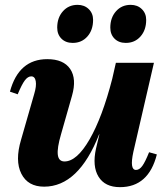

<svg xmlns="http://www.w3.org/2000/svg" viewBox="-20 -755 689 792"><path d="M162 15Q95 15 68 -38.5Q41 -92 67 -179L121 -367Q131 -400 127.5 -420Q124 -440 109 -440Q95 -440 82.5 -423.5Q70 -407 53 -366L21 -377Q57 -511 175 -511Q242 -511 269.5 -470.5Q297 -430 277 -360L232 -202Q215 -144 218.5 -116.5Q222 -89 246 -89Q297 -89 349.5 -180Q402 -271 443 -430L458 -496H615L530 -128Q514 -54 541 -54Q555 -54 567 -70.5Q579 -87 595 -127L627 -118Q593 17 475 17Q413 17 386.5 -26Q360 -69 376 -142L390 -201H389Q304 15 162 15ZM499 -578Q470 -578 452.5 -595.5Q435 -613 435 -641Q435 -682 458.5 -708.5Q482 -735 519 -735Q547 -735 565 -717.5Q583 -700 583 -673Q583 -631 559.5 -604.5Q536 -578 499 -578ZM280 -578Q251 -578 233.5 -595.5Q216 -613 216 -641Q216 -682 239.5 -708.5Q263 -735 300 -735Q328 -735 346 -717.5Q364 -700 364 -673Q364 -631 340.5 -604.5Q317 -578 280 -578Z"/></svg>

Font: Platypi
Style: Bold Italic
Weight: 700
Italic angle: -13°
Designer: David Sargent
Foundry: Bolt Cutter Type
Version: Version 1.200; ttfautohint (v1.8.4.7-5d5b)